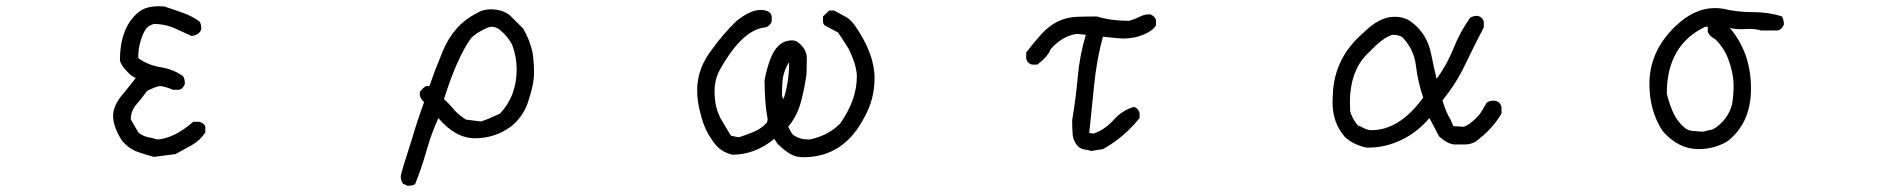

<svg xmlns="http://www.w3.org/2000/svg" viewBox="-20 -483 6040 618"><path d="M475 22Q449 15 422 5.5Q395 -4 373 -30Q344 -75 344 -110Q344 -144 377 -182Q398 -207 417 -232Q402 -238 390 -252Q370 -272 366 -288Q366 -394 425 -443Q448 -463 492 -463L510 -462Q539 -452 568 -442Q597 -432 622 -414Q628 -406 628 -389Q622 -371 597 -367L538 -394Q507 -406 475 -406Q469 -404 461 -400Q443 -390 431 -345Q425 -326 425 -296Q457 -273 497.5 -266.5Q538 -260 569 -238Q575 -230 575 -213Q569 -196 556 -194H537Q508 -206 494 -206Q484 -205 454 -191Q428 -156 420 -148Q401 -127 401 -99L425 -57Q442 -42 469 -39L487 -34Q541 -38 602 -91H622Q639 -86 641 -73V-57Q624 -31 597.5 -16Q571 -1 545 13Z M1528 -92Q1544 -97 1559.5 -104Q1575 -111 1589 -117Q1643 -174 1643 -260Q1643 -301 1628 -340Q1615 -365 1589 -387Q1577 -397 1561 -397Q1554 -397 1535 -387Q1512 -376 1496 -360Q1451 -297 1409 -164Q1428 -147 1443 -128Q1459 -111 1480 -98ZM1291 115 1277 108Q1270 99 1270 84Q1270 76 1307 -39Q1324 -97 1345 -154Q1331 -168 1331 -180L1332 -188Q1345 -204 1352 -206H1362Q1382 -263 1405 -318Q1441 -404 1514 -440Q1533 -453 1559 -453Q1599 -453 1623 -432L1664 -391Q1685 -355 1694 -315Q1699 -283 1699 -249Q1699 -210 1677 -147Q1660 -104 1625 -76Q1573 -38 1509 -38Q1446 -38 1391 -103Q1368 -52 1352.5 3Q1337 58 1316 110Q1308 115 1291 115Z M2501 -165 2503 -167Q2520 -220 2520 -283Q2505 -260 2500 -233Q2497 -212 2497 -174ZM2566 23 2551 22Q2522 19 2483 -20L2472 -36Q2410 15 2337 15Q2301 6 2281 -20Q2247 -63 2235 -117Q2224 -155 2224 -193Q2224 -264 2274 -327Q2308 -374 2349 -414Q2394 -451 2428 -451Q2460 -451 2464 -430V-414Q2459 -400 2445 -395Q2371 -390 2298 -260Q2280 -228 2280 -189Q2280 -137 2300 -101Q2316 -73 2333 -46L2358 -41Q2383 -49 2407 -59Q2431 -69 2449 -89L2451 -99Q2441 -150 2441 -225Q2447 -258 2458 -289Q2481 -353 2529 -353Q2540 -353 2547 -348Q2577 -326 2577 -295L2576 -244Q2570 -200 2558 -155Q2546 -110 2517 -75L2529 -53Q2547 -34 2586 -34Q2645 -46 2684 -85Q2738 -161 2738 -237Q2738 -271 2712 -325Q2705 -337 2678 -378L2635 -401Q2629 -406 2629 -415V-430L2649 -449H2665Q2685 -438 2701 -429.5Q2717 -421 2731 -402Q2795 -310 2795 -232Q2795 -165 2764 -109Q2698 23 2566 23Z M3492 3 3486 1 3470 -2Q3457 -4 3448 -14Q3434 -30 3432.5 -51Q3431 -72 3431 -96Q3443 -166 3449 -235Q3455 -304 3475 -371L3446 -374Q3399 -367 3362 -325Q3353 -301 3319 -275H3303Q3289 -277 3283 -294V-314Q3305 -343 3331 -372Q3380 -427 3448 -429Q3479 -430 3511 -430Q3556 -416 3614 -416Q3633 -421 3648 -429Q3663 -437 3681 -437Q3687 -436 3693.5 -430Q3700 -424 3701 -418V-402Q3692 -385 3662 -372Q3632 -359 3594 -359Q3581 -359 3530 -365Q3510 -291 3502 -211.5Q3494 -132 3486 -55L3500 -53Q3537 -66 3564.5 -97Q3592 -128 3630 -139Q3643 -135 3648 -120V-103Q3596 -39 3530 -3Z M4394 -64Q4485 -64 4561 -169Q4544 -218 4537.5 -272Q4531 -326 4492 -365Q4484 -368 4479 -369Q4477 -371 4461 -371Q4430 -361 4389 -317Q4325 -261 4325 -152L4326 -124Q4334 -98 4351 -79L4360 -76Q4379 -64 4394 -64ZM4386 -8H4378Q4336 -17 4309 -42Q4269 -87 4269 -155L4270 -176Q4273 -296 4369 -378Q4420 -429 4468 -429Q4501 -429 4522 -413Q4574 -375 4587 -307Q4595 -267 4604 -229Q4637 -274 4658.5 -327.5Q4680 -381 4712 -426Q4721 -432 4737 -432Q4753 -427 4756 -412V-395Q4725 -336 4696 -275Q4667 -214 4623 -160Q4634 -121 4649 -98L4658 -77L4692 -75Q4705 -80 4717 -90Q4729 -100 4737.5 -109.5Q4746 -119 4752 -129.5Q4758 -140 4765 -152Q4773 -159 4787 -159Q4807 -159 4813 -139V-118Q4784 -67 4728 -26Q4712 -18 4695 -18H4660Q4637 -21 4612 -44L4581 -103Q4542 -57 4490.5 -32.5Q4439 -8 4386 -8Z M5461 -59 5481 -64Q5493 -64 5509 -77Q5544 -105 5555 -147Q5560 -175 5560 -206Q5560 -250 5540 -300Q5527 -331 5502 -356Q5483 -366 5477 -380V-397H5469Q5345 -338 5345 -182Q5352 -152 5364.5 -123Q5377 -94 5401 -73Q5412 -63 5428.5 -61.5Q5445 -60 5461 -59ZM5447 -3Q5382 -3 5331 -62Q5289 -127 5289 -213Q5289 -317 5371 -397Q5433 -457 5499 -457Q5512 -457 5526 -455Q5570 -444 5621.5 -444Q5673 -444 5716 -430Q5722 -418 5722 -404Q5716 -389 5703 -385H5648Q5631 -390 5612 -390L5585 -389Q5565 -389 5548 -393Q5616 -313 5616 -198Q5616 -87 5540 -28Q5497 -3 5447 -3Z"/></svg>

Font: Yozai
Style: Regular
Weight: 400
Designer: LXGW / Y.OzVox
Foundry: LXGW / Y.OzVox
Version: Version 0.861;October 22, 2024